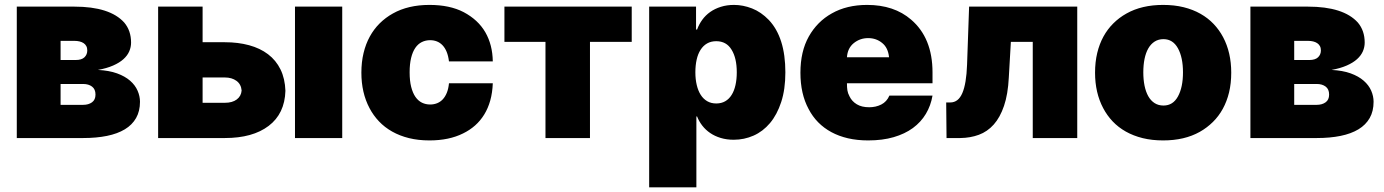

<svg xmlns="http://www.w3.org/2000/svg" viewBox="-20 -573 5747 797"><path d="M325.3 0H49.7V-545.5H288.4Q436.1 -545.5 495.7 -479.4Q524.1 -445.7 524.1 -396.3Q524.1 -377.5 516.5 -359.9Q508.9 -342.3 492.4 -327.4Q475.9 -312.5 449.6 -301Q423.3 -289.4 386.4 -282.7Q432.5 -280.5 465.7 -268.5Q498.9 -256.4 520.1 -237.9Q541.2 -219.5 551.1 -196.6Q561.1 -173.7 561.1 -150.6Q561.1 -111.5 544.9 -83.1Q528.8 -54.7 498.2 -36.2Q467.7 -17.8 424 -8.9Q380.3 0 325.3 0ZM325.3 -137.8Q347.3 -137.8 361.9 -148.3Q376.4 -158.7 376.4 -180.4Q376.4 -202.8 362 -213.6Q347.7 -224.4 325.3 -224.4H231.5V-137.8ZM294 -323.9Q318.9 -323.9 330.6 -335.2Q342.3 -346.6 342.3 -363.6Q342.3 -374.3 338.2 -381.7Q334.2 -389.2 326.9 -394Q319.6 -398.8 309.8 -401.1Q300.1 -403.4 288.4 -403.4H231.5V-323.9Z M913.4 0H636.4V-545.5H821V-397.7H913.4Q968.4 -397.7 1014 -385.3Q1059.7 -372.9 1092.7 -347.8Q1125.7 -322.8 1144.4 -284.8Q1163 -246.8 1164.8 -196Q1161.9 -100.9 1095.2 -50.4Q1028.8 0 913.4 0ZM1400.6 0H1204.5V-545.5H1400.6ZM913.4 -146.3Q944.6 -146.3 962.9 -160.2Q981.2 -174 983 -197.4Q980.8 -223.4 961.6 -237.4Q942.5 -251.4 913.4 -251.4H821V-146.3Z M1762.8 9.9Q1716.6 9.9 1677.9 0.4Q1639.2 -9.2 1608 -26.8Q1576.7 -44.4 1553.3 -69.1Q1529.8 -93.8 1513.8 -124.3Q1480.1 -187.9 1480.1 -271.3Q1480.1 -315.3 1489.2 -353Q1498.2 -390.6 1515.1 -421.3Q1532 -452.1 1556.1 -476Q1580.3 -500 1610.8 -517Q1674 -552.6 1762.8 -552.6Q1846.9 -552.6 1904.5 -522.7Q1964.8 -490.8 1994.7 -438.9Q2024.5 -387.1 2025.6 -318.2H1843.7Q1840.9 -341.3 1834 -358Q1827.1 -374.6 1816.8 -385.3Q1806.5 -396 1793.5 -401.1Q1780.5 -406.2 1765.6 -406.2Q1746.8 -406.2 1731 -398.4Q1715.2 -390.6 1704 -374.3Q1692.8 -358 1686.6 -332.7Q1680.4 -307.5 1680.4 -272.7Q1680.4 -237.6 1686.8 -212.4Q1693.2 -187.1 1704.5 -170.8Q1715.9 -154.5 1731.5 -146.8Q1747.2 -139.2 1765.6 -139.2Q1780.9 -139.2 1794.4 -144.5Q1807.9 -149.9 1818 -160.7Q1828.1 -171.5 1834.9 -188.2Q1841.6 -204.9 1843.7 -227.3H2025.6Q2024.1 -188.2 2015.1 -155.9Q2006 -123.6 1990.1 -97.7Q1974.1 -71.7 1952.1 -52.2Q1930 -32.7 1902.3 -19.2Q1844.1 9.9 1762.8 9.9Z M2429 0H2244.3V-399.1H2073.9V-545.5H2602.3V-399.1H2429Z M2870.7 204.5H2674.7V-545.5H2869.3V-450.3H2873.6Q2881.4 -471.9 2895.1 -490.8Q2908.7 -509.6 2928.1 -523.3Q2947.4 -536.9 2972.3 -544.7Q2997.2 -552.6 3027 -552.6Q3064.3 -552.6 3101.7 -538Q3139.2 -523.4 3171.5 -490.1Q3240.1 -417.3 3240.1 -272.7Q3240.1 -202.1 3222.8 -149.5Q3205.6 -96.9 3176.3 -62.1Q3147 -27.3 3108.1 -10.1Q3069.2 7.1 3025.6 7.1Q2996.1 7.1 2971.6 -0.4Q2947.1 -7.8 2928.1 -20.8Q2909.1 -33.7 2895.4 -51.3Q2881.7 -68.9 2873.6 -89.5H2870.7ZM2953.1 -143.5Q2974.4 -143.5 2990.4 -152.7Q3006.4 -161.9 3017 -179Q3027.7 -196 3033 -219.8Q3038.4 -243.6 3038.4 -272.7Q3038.4 -332 3016.7 -366.8Q2995.4 -402 2953.1 -402Q2931.5 -402 2915.1 -392.6Q2898.8 -383.2 2888 -366.1Q2877.1 -349.1 2871.8 -325.3Q2866.5 -301.5 2866.5 -272.7Q2866.5 -244 2872.2 -220.2Q2877.8 -196.4 2888.7 -179.3Q2899.5 -162.3 2915.7 -152.9Q2931.8 -143.5 2953.1 -143.5Z M3583.8 9.9Q3538.4 9.9 3500.2 1.1Q3462 -7.8 3431.1 -24.5Q3400.2 -41.2 3376.4 -65.3Q3352.6 -89.5 3336.6 -120.4Q3302.6 -183.2 3302.6 -271.3Q3302.6 -359.4 3337.4 -421.5Q3372.5 -483.7 3432.9 -517.4Q3495 -552.6 3579.5 -552.6Q3691.4 -552.6 3762.1 -491.5Q3850.9 -415.5 3850.9 -272.7V-227.3H3495.7Q3495.7 -210.2 3497.5 -198.2Q3499.3 -186.1 3506.4 -172.9Q3516.3 -152.3 3536.6 -140.1Q3556.8 -127.8 3588.1 -127.8Q3615.8 -127.8 3638.3 -139.2Q3660.9 -150.6 3671.9 -176.1H3850.9Q3843.8 -134.6 3823.3 -100.3Q3802.9 -66.1 3769.4 -41.5Q3735.8 -17 3689.5 -3.6Q3643.1 9.9 3583.8 9.9ZM3670.5 -335.2Q3666.5 -375 3642 -394.5Q3617.5 -414.8 3583.8 -414.8Q3549.7 -414.8 3523.8 -393.8Q3498.2 -372.9 3495.7 -335.2Z M4451.7 0H4267V-399.1H4176.1L4167.6 -251.4Q4164.1 -181.5 4147.7 -133.5Q4131.4 -85.6 4105.1 -56.1Q4078.8 -26.6 4043.3 -13.5Q4007.8 -0.4 3965.9 0H3909.1L3907.7 -147.7H3924.7Q3958.1 -147.7 3974.8 -186.8Q3991.5 -225.9 3994.3 -304L4002.8 -545.5H4451.7Z M4808.2 9.9Q4762.1 9.9 4723.4 0.4Q4684.7 -9.2 4653.4 -26.8Q4622.2 -44.4 4598.7 -69.1Q4575.3 -93.8 4559.3 -124.3Q4525.6 -187.9 4525.6 -271.3Q4525.6 -315.3 4534.6 -353Q4543.7 -390.6 4560.5 -421.3Q4577.4 -452.1 4601.6 -476Q4625.7 -500 4656.2 -517Q4719.5 -552.6 4808.2 -552.6Q4854.8 -552.6 4893.5 -543Q4932.2 -533.4 4963.2 -515.8Q4994.3 -498.2 5017.8 -473.5Q5041.2 -448.9 5057.2 -418.7Q5090.9 -355.1 5090.9 -271.3Q5090.9 -226.9 5081.9 -189.5Q5072.8 -152 5055.9 -121.3Q5039.1 -90.6 5014.7 -66.6Q4990.4 -42.6 4960.2 -25.6Q4897 9.9 4808.2 9.9ZM4809.7 -134.9Q4849.1 -134.9 4869.7 -172.6Q4890.6 -210.6 4890.6 -272.7Q4890.6 -334.5 4869.7 -372.5Q4848.7 -410.5 4809.7 -410.5Q4788.7 -410.5 4772.9 -400.4Q4757.1 -390.3 4746.6 -372Q4736.2 -353.7 4731 -328.3Q4725.9 -302.9 4725.9 -272.7Q4725.9 -242.9 4731 -217.5Q4736.2 -192.1 4746.4 -173.8Q4756.7 -155.5 4772.5 -145.2Q4788.4 -134.9 4809.7 -134.9Z M5446 0H5170.5V-545.5H5409.1Q5556.8 -545.5 5616.5 -479.4Q5644.9 -445.7 5644.9 -396.3Q5644.9 -377.5 5637.3 -359.9Q5629.6 -342.3 5613.1 -327.4Q5596.6 -312.5 5570.3 -301Q5544 -289.4 5507.1 -282.7Q5553.3 -280.5 5586.5 -268.5Q5619.7 -256.4 5640.8 -237.9Q5661.9 -219.5 5671.9 -196.6Q5681.8 -173.7 5681.8 -150.6Q5681.8 -111.5 5665.7 -83.1Q5649.5 -54.7 5619 -36.2Q5588.4 -17.8 5544.7 -8.9Q5501.1 0 5446 0ZM5446 -137.8Q5468 -137.8 5482.6 -148.3Q5497.2 -158.7 5497.2 -180.4Q5497.2 -202.8 5482.8 -213.6Q5468.4 -224.4 5446 -224.4H5352.3V-137.8ZM5414.8 -323.9Q5439.6 -323.9 5451.3 -335.2Q5463.1 -346.6 5463.1 -363.6Q5463.1 -374.3 5459 -381.7Q5454.9 -389.2 5447.6 -394Q5440.3 -398.8 5430.6 -401.1Q5420.8 -403.4 5409.1 -403.4H5352.3V-323.9Z"/></svg>

Font: Linik Sans Black
Style: Regular
Weight: 900
Designer: Fonts by Rasmus Andersson / Changes by Cristiano Sobral with parts from Marc Monis
Foundry: rsms
Version: Version 3.020; ttfautohint (v1.6)